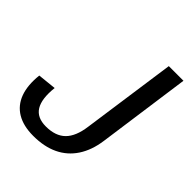

<svg xmlns="http://www.w3.org/2000/svg" viewBox="-201 -814 936 936"><g transform="rotate(45 267.0 -346.0)"><path d="M188 8Q120 8 75.5 -18.5Q31 -45 12 -96Q-7 -147 1 -221L97 -231Q88 -149 113 -108.5Q138 -68 199 -68Q265 -68 300.5 -103Q336 -138 346 -213L415 -700H516L449 -219Q439 -146 405.5 -95Q372 -44 317.5 -18Q263 8 188 8Z"/></g></svg>

Font: Pathway Extreme 28pt Medium
Style: Italic
Weight: 500
Italic angle: -8°
Designer: Eduardo Rodriguez Tunni
Foundry: Eduardo Rodriguez Tunni
Version: Version 1.001;gftools[0.9.26]